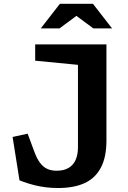

<svg xmlns="http://www.w3.org/2000/svg" viewBox="-20 -959 660 991"><path d="M98.2 -21.5Q89.4 -24.9 80.6 -28.2L45 -252.1L122.7 -269L157.6 -175Q170.8 -139.3 186.9 -118.1Q203.1 -96.9 223.8 -87.4Q244.6 -77.8 272.7 -77.8Q309.7 -77.8 334.1 -92.4Q358.6 -106.9 370.5 -134Q382.4 -161.2 382.4 -199.2V-666.2L417.2 -620.9L161.6 -645.7V-730H529.4V-234.1Q529.4 -146.9 500 -92.5Q470.5 -38 415.2 -13.2Q359.9 11.5 279.5 11.5Q246.9 11.5 216.6 7.7Q186.2 3.9 157.2 -3.3Q128.2 -10.6 98.2 -21.5ZM289.2 -939.4H459.7L558.3 -812.5H461.6L362.1 -886.2H386.8L287.2 -812.5H190.5Z"/></svg>

Font: Monaspace Xenon Var
Style: Regular
Weight: 400
Designer: Riley Cran and the Lettermatic Team
Version: Version 1.000 (Monaspace Xenon Var)